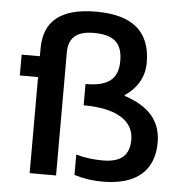

<svg xmlns="http://www.w3.org/2000/svg" viewBox="-52 -759 770 818"><g transform="rotate(5 333.5 -350.5)"><path d="M324 -619C412 -619 447 -585 447 -509C447 -431 403 -399 308 -399V-308C448 -308 523 -261 523 -180C523 -116 491 -81 409 -81C370 -81 331 -86 295 -96V-9C335 3 372 9 416 9C560 9 636 -56 636 -178C636 -271 581 -330 479 -363V-367C524 -397 560 -445 560 -512C560 -647 480 -710 327 -710C172 -710 104 -648 104 -532V-500H26V-411H104V0H217V-526C217 -583 245 -619 324 -619Z"/></g></svg>

Font: LT Wave Medium
Style: Regular
Weight: 500
Designer: Daniel Lyons
Version: Version 2.5 (Glyphs App)